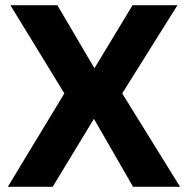

<svg xmlns="http://www.w3.org/2000/svg" viewBox="-20 -720 724 740"><path d="M201 -700 344 -457 491 -700H664L451 -360L674 0H493L342 -262L183 0H10L228 -360L20 -700Z"/></svg>

Font: Fivo Sans
Style: Regular
Weight: 700
Designer: Alexander Slobzheninov
Foundry: Alexander Slobzheninov
Version: 1.0